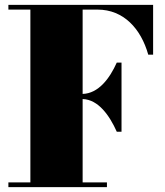

<svg xmlns="http://www.w3.org/2000/svg" viewBox="-20 -770 679 790"><path d="M14.5 -19.5V0H420V-19.5H320V-362.5C385 -360.5 431 -294 460.5 -228H480V-512.5H460.5C431 -446.5 385 -385.5 320 -383.5V-730.5H381.5C488.5 -730.5 560 -652 590 -545H610V-750H14.5V-730.5H105V-19.5Z"/></svg>

Font: Bodoni* 11pt Fatface
Style: Regular
Weight: 900
Version: Version 2.3